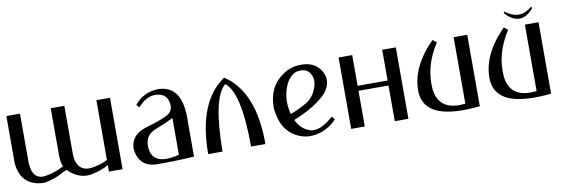

<svg xmlns="http://www.w3.org/2000/svg" viewBox="-48 -942 3827 1292"><g transform="rotate(-10 1866.0 -295.5)"><path d="M301 -46C271.7 -26.7 229.3 -11.7 174 -1C66.7 -4.3 8.7 -60 0 -168V-488H93V-182C89.7 -91.3 116 -45.3 172 -44C220.7 -48 269 -63 317 -89C306.3 -107 301.7 -141 303 -191V-488H396V-182C392 -92 422.7 -46 488 -44C536.7 -48 579 -60 615 -80V-488H708V0H615V-46C587 -26.7 545.3 -11.7 490 -1C434 6.3 382.7 -13.7 336 -61Z M874 -409C910 -456.3 960.7 -483 1026 -489C1146 -492.3 1202.7 -409 1196 -239V0C1115.3 5.3 1032.2 7.8 946.5 7.5C860.8 7.2 813.7 -36.3 805 -123C806.3 -187 843.5 -229.5 916.5 -250.5C989.5 -271.5 1040 -290.3 1068 -307C1096 -323.7 1106 -351.3 1098 -390C1090 -428.7 1064 -450 1020 -454C976 -458 933.3 -437 892 -391ZM1098 -30V-281C1064 -263.7 1023 -245.8 975 -227.5C927 -209.2 903 -175 903 -125C904.3 -29 969.3 2.7 1098 -30Z M1488 -488C1619.3 -402 1684.7 -239.3 1684 0H1586C1585.3 -246.7 1552.7 -394.7 1488 -444C1425.3 -394 1393 -246 1391 0H1293C1293 -237.3 1358 -400 1488 -488Z M1850 -415C1894.7 -458.3 1943 -481 1995 -483C2064.3 -488.3 2114.5 -467 2145.5 -419C2176.5 -371 2172.3 -320.7 2133 -268C2078.3 -211.3 2001.7 -164 1903 -126C1925 -79.3 1957.2 -50.2 1999.5 -38.5C2041.8 -26.8 2094 -48.7 2156 -104L2173 -82C2117.7 -25.3 2053 2 1979 0C1925 -6 1880.3 -27.3 1845 -64C1809.7 -100.7 1788.3 -156.3 1781 -231C1782.3 -310.3 1805.3 -371.7 1850 -415ZM2065 -416C2047.7 -442.7 2017.3 -451.7 1974 -443C1936.7 -430.3 1908.8 -397.2 1890.5 -343.5C1872.2 -289.8 1871 -231.7 1887 -169C1914.3 -178.3 1949.2 -194.5 1991.5 -217.5C2033.8 -240.5 2062 -277 2076 -327C2086 -359.7 2082.3 -389.3 2065 -416Z M2363 0H2270V-488H2363V-278H2568V-488H2661V0H2568V-244H2363Z M2759 -161C2753.7 -275 2805 -386 2913 -494L2939 -473C2873.7 -374.3 2846 -271 2856 -163C2870 -63 2936.7 -20 3056 -34V-488H3149V0C2898.3 26.7 2768.3 -27 2759 -161Z M3246 -161C3240.7 -275 3292 -386 3400 -494L3426 -473C3360.7 -374.3 3333 -271 3343 -163C3357 -63 3423.7 -20 3543 -34V-488H3636V0C3385.3 26.7 3255.3 -27 3246 -161ZM3416 -590C3447.3 -553.3 3479.7 -534.7 3513 -534C3548.3 -534 3581 -552.7 3611 -590L3604 -599C3574 -573.7 3544 -561.2 3514 -561.5C3484 -561.8 3453 -574.3 3421 -599Z"/></g></svg>

Font: Neocyr
Style: Regular
Weight: 400
Designer: Viktar Palstsiuk <vipals@gmail.com>
Version: 1.00